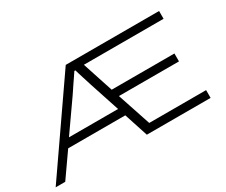

<svg xmlns="http://www.w3.org/2000/svg" viewBox="-111 -995 1533 1304"><g transform="rotate(-30 655.5 -343.0)"><path d="M9 0 484 -686H1216V-625H591L670 -384H1162V-322H691L778 -61H1224V0H724L663 -187H215L84 0ZM257 -249H642L565 -483Q561 -496 555.5 -513.5Q550 -531 543.5 -551Q537 -571 531.5 -589.5Q526 -608 522 -621H514Q503 -604 489.5 -584.5Q476 -565 462.5 -545Q449 -525 438.5 -509Q428 -493 421 -483Z"/></g></svg>

Font: Archivo Expanded ExtraLight
Style: Regular
Weight: 250
Width: 7
Designer: Hector Gatti
Foundry: Omnibus-Type
Version: Version 2.001